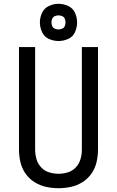

<svg xmlns="http://www.w3.org/2000/svg" viewBox="-20 -983 616 1011"><path d="M288 8Q321 8 353.5 1Q386 -6 414.5 -24Q443 -42 462 -69.5Q481 -97 488.5 -129.5Q496 -162 496 -195V-735H411V-195Q411 -170 404 -145.5Q397 -121 379.5 -102Q362 -83 337.5 -75.5Q313 -68 288 -68Q263 -68 238.5 -75.5Q214 -83 196.5 -102Q179 -121 172 -145.5Q165 -170 165 -195V-735H80V-195Q80 -162 87.5 -129.5Q95 -97 114 -69.5Q133 -42 161.5 -24Q190 -6 222.5 1Q255 8 288 8ZM288 -767Q314 -767 339 -778Q364 -789 375 -814Q386 -839 386 -865Q386 -891 375 -915.5Q364 -940 339 -951.5Q314 -963 288 -963Q262 -963 237.5 -951.5Q213 -940 201.5 -915.5Q190 -891 190 -865Q190 -839 201.5 -814Q213 -789 237.5 -778Q262 -767 288 -767ZM288 -828Q278 -828 268.5 -832Q259 -836 255 -845.5Q251 -855 251 -865Q251 -875 255 -884.5Q259 -894 268.5 -898Q278 -902 288 -902Q298 -902 307.5 -898Q317 -894 321 -884.5Q325 -875 325 -865Q325 -855 321 -845.5Q317 -836 307.5 -832Q298 -828 288 -828Z"/></svg>

Font: Iosevka Sparkle
Style: Regular
Weight: 400
Designer: Belleve Invis
Foundry: Belleve Invis
Version: Version 4.5.0; ttfautohint (v1.8.3)